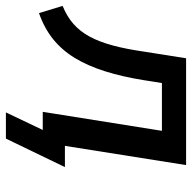

<svg xmlns="http://www.w3.org/2000/svg" viewBox="-20 -518 666 667"><g transform="rotate(90 313.5 -185.0)"><path d="M371 128 432 0H375L387 -77H561L462 128ZM26 13 1 -69Q38 -84 64 -107Q90 -130 108 -163.5Q126 -197 138.5 -243.5Q151 -290 160 -353L183 -498H554L475 0H369L435 -414H269L259 -351Q247 -276 228 -216Q209 -156 182 -111.5Q155 -67 116.5 -36Q78 -5 26 13Z"/></g></svg>

Font: Nunito Sans 7pt SemiCondensed SemiBold
Style: Italic
Weight: 600
Width: 4
Italic angle: -9°
Designer: Vernon Adams
Foundry: Vernon Adams
Version: Version 3.101;gftools[0.9.27]